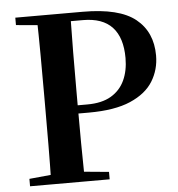

<svg xmlns="http://www.w3.org/2000/svg" viewBox="-53 -791 778 840"><g transform="rotate(-5 336.5 -370.5)"><path d="M45.1 0V-32.6L198.2 -47.3H238.9L394.7 -32.6V0ZM138.6 0Q140.6 -85.2 141 -171.8Q141.4 -258.5 141.4 -346.1V-393.6Q141.4 -481.3 141 -567.7Q140.6 -654.1 138.6 -740.5H286.3Q284.6 -655.6 284.1 -568.4Q283.6 -481.3 283.6 -393.6V-323.6Q283.6 -252.8 284.1 -169.7Q284.6 -86.6 286.3 0ZM212.6 -298.7V-334.8H325.7Q389.9 -334.8 430.4 -358.7Q470.9 -382.6 490.5 -424.9Q510.1 -467.3 510.1 -522.8Q510.1 -612.4 467.4 -658.3Q424.8 -704.1 338.9 -704.1H212.6V-740.5H341.3Q501.4 -740.5 572.8 -682.9Q644.2 -625.3 644.2 -522Q644.2 -460.3 613 -409.5Q581.7 -358.6 512.5 -328.7Q443.3 -298.7 329.1 -298.7ZM45.1 -707.9V-740.5H212.6V-694.2H198.2Z"/></g></svg>

Font: Noto Serif SC
Style: Regular
Weight: 200
Designer: Ryoko NISHIZUKA 西塚涼子 (kana & ideographs); Frank Grießhammer (Latin, Greek & Cyrillic); Wenlong ZHANG 张文龙 (bopomofo); San
Foundry: Adobe
Version: Version 2.001;hotconv 1.1.0;makeotfexe 2.6.0